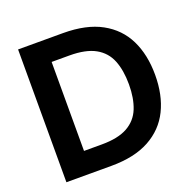

<svg xmlns="http://www.w3.org/2000/svg" viewBox="-124 -826 956 951"><g transform="rotate(-20 354.0 -350.0)"><path d="M68 0V-700H305Q427 -700 506.5 -656.5Q586 -613 624.5 -534.5Q663 -456 663 -350Q663 -244 624.5 -165.5Q586 -87 506.5 -43.5Q427 0 305 0ZM203 -116H297Q383 -116 433 -144Q483 -172 504 -224.5Q525 -277 525 -350Q525 -424 504 -476.5Q483 -529 433 -557Q383 -585 297 -585H203Z"/></g></svg>

Font: DM Sans 16pt
Style: Bold
Weight: 700
Version: Version 4.004;gftools[0.9.30]